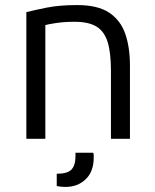

<svg xmlns="http://www.w3.org/2000/svg" viewBox="-20 -548 611 758"><path d="M84 0V-500Q115 -508 165 -518Q215 -528 285 -528Q366 -528 411 -498Q456 -468 474.5 -414.5Q493 -361 493 -290V0H418V-269Q418 -340 405 -382Q392 -424 361 -443Q330 -462 275 -462Q233 -462 201 -457Q169 -452 159 -449V0ZM238 190Q218 190 204 186V138Q246 138 262 121.5Q278 105 278 68V55H348Q350 59 350 65Q350 71 350 74Q350 129 318.5 159.5Q287 190 238 190Z"/></svg>

Font: Ubuntu Sans
Style: Regular
Weight: 400
Designer: Dalton Maag Ltd
Foundry: Dalton Maag Ltd
Version: Version 1.006; ttfautohint (v1.8.4.7-5d5b)